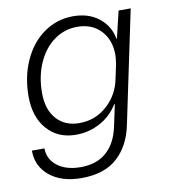

<svg xmlns="http://www.w3.org/2000/svg" viewBox="-80 -599 744 845"><g transform="rotate(-10 292.0 -177.0)"><path d="M22 20H78Q79 70 118.5 99.5Q158 129 222 129Q294 129 338 89.5Q382 50 397 -24L417 -118H414Q385 -70 335 -42.5Q285 -15 226 -15Q146 -15 97.5 -70Q49 -125 49 -217Q49 -306 82 -378Q115 -450 173 -490.5Q231 -531 303 -531Q372 -531 418 -494.5Q464 -458 474 -400H476L505 -521H559L454 -21Q436 71 378 124Q320 177 217 177Q129 177 75.5 134Q22 91 22 20ZM440 -230 453 -291Q457 -319 457 -331Q457 -399 417.5 -440.5Q378 -482 313 -482Q255 -482 209 -448.5Q163 -415 136.5 -355.5Q110 -296 110 -222Q110 -147 148 -105Q186 -63 249 -63Q322 -63 374.5 -111Q427 -159 440 -230Z"/></g></svg>

Font: Mona Sans Light
Style: Italic
Weight: 300
Italic angle: -11.7°
Designer: Deni Anggara
Foundry: GitHub
Version: Version 2.000